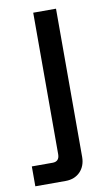

<svg xmlns="http://www.w3.org/2000/svg" viewBox="-125 -538 441 780"><g transform="rotate(-10 95.0 -148.0)"><path d="M164 -496H70V88C70 108 60 118 42 118H-44V200H82C130 200 164 166 164 116Z"/></g></svg>

Font: Space Text Medium
Style: Regular
Weight: 500
Designer: Florian Karsten (Space Text), Colophon Foundry (Space Mono)
Foundry: Florian Karsten
Version: Version 1.003;PS 001.003;hotconv 1.0.88;makeotf.lib2.5.64775